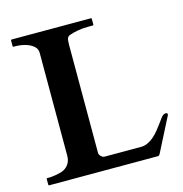

<svg xmlns="http://www.w3.org/2000/svg" viewBox="-103 -783 839 878"><g transform="rotate(-15 317.0 -344.0)"><path d="M23.4 0Q21 0 20.3 -1.5Q19.5 -2.9 19.5 -3.9V-30.3Q19.5 -31.2 20 -32.7Q20.5 -34.2 23.4 -34.2H35.2Q36.6 -34.2 44.7 -34.9Q52.7 -35.6 63.2 -37.4Q73.7 -39.1 85 -42Q96.2 -44.9 104 -49.3Q121.1 -59.1 129.4 -74.5Q137.7 -89.8 137.7 -108.9V-596.2Q137.7 -613.8 126.2 -625Q114.7 -636.2 98.9 -642.8Q83 -649.4 66.7 -651.9Q50.3 -654.3 40.5 -654.3H29.8Q27.3 -654.3 26.6 -656Q25.9 -657.7 25.9 -658.2V-684.6Q25.9 -685.5 26.6 -687Q27.3 -688.5 29.8 -688.5H404.3Q406.7 -688.5 407.5 -687Q408.2 -685.5 408.2 -684.6V-658.2Q408.2 -657.2 407.5 -655.8Q406.7 -654.3 404.3 -654.3H383.3Q356 -654.3 332.5 -649.9Q309.1 -645.5 294.4 -640.1Q283.2 -636.2 280 -627.2Q276.9 -618.2 276.9 -596.2V-84Q277.8 -75.7 285.6 -68.4Q293.5 -61 303.2 -61H474.1Q491.2 -61 506.6 -68.4Q522 -75.7 535.2 -87.2Q548.3 -98.6 559.6 -112.3Q570.8 -126 580.1 -138.7Q589.4 -151.4 596.7 -161.4Q604 -171.4 609.4 -175.8Q611.8 -177.2 615 -178.7Q618.2 -180.2 622.6 -180.2Q630.9 -180.2 630.9 -173.8Q630.9 -170.9 629.4 -168L548.3 -8.8Q546.4 -4.9 543.9 -2.4Q541.5 0 538.1 0H23.4Z"/></g></svg>

Font: Cardo
Style: Bold
Weight: 700
Designer: David J. Perry
Foundry: David J. Perry
Version: Version 1.0011